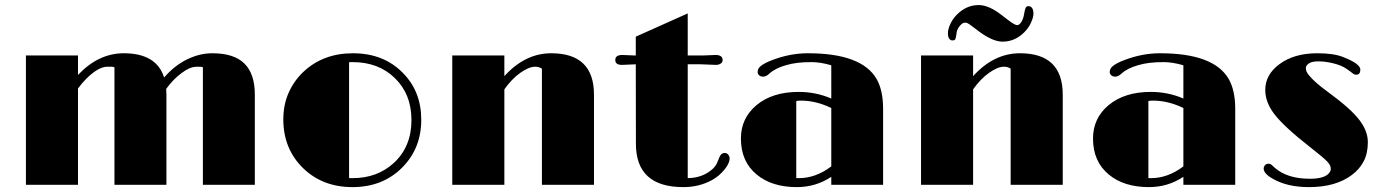

<svg xmlns="http://www.w3.org/2000/svg" viewBox="-20 -745 5567 774"><path d="M649.9 -386.7Q650.9 -375 650.9 -363.3V0H441.4V-473.6Q436 -476.1 428.7 -476.1H413.1Q375 -476.1 324.2 -423.8Q308.6 -407.7 294.4 -388.2V0H84.5V-521.5H294.4V-442.9Q377 -530.3 479 -530.3Q610.8 -530.3 641.6 -432.6Q683.6 -481 734.1 -505.6Q784.7 -530.3 835.9 -530.3Q923.3 -530.3 965.3 -488.8Q1007.3 -447.3 1007.3 -363.3V0H797.9V-474.1Q793.5 -476.1 775.9 -476.1Q758.3 -476.1 743.4 -469.5Q728.5 -462.9 712.9 -451.2Q678.7 -426.3 649.9 -386.7Z M1122.1 -263.7Q1122.1 -322.3 1143.3 -370.4Q1164.6 -418.5 1201.7 -454.1Q1281.7 -530.3 1402.8 -530.3Q1526.4 -530.3 1604 -451.2Q1678.2 -376.5 1678.2 -262.2Q1678.2 -147.5 1602.1 -70.3Q1523.4 9.3 1400.9 9.3Q1281.2 9.3 1202.6 -66.4Q1122.1 -144.5 1122.1 -263.7ZM1387.2 -27.3Q1391.1 -26.9 1395 -26.9H1401.9Q1500.5 -26.9 1567.4 -87.9Q1638.7 -153.8 1638.7 -260.7Q1638.7 -365.2 1571.8 -430.2Q1505.9 -494.6 1401.4 -494.6H1394Q1390.6 -494.6 1387.2 -494.1Z M2164.6 -468.3Q2152.3 -476.1 2138.2 -476.1Q2124 -476.1 2108.9 -469.5Q2093.8 -462.9 2077.1 -451.2Q2042.5 -426.3 2013.2 -384.8V0H1803.2V-521.5H2013.2V-438Q2096.7 -530.3 2202.1 -530.3Q2374.5 -530.3 2374.5 -363.3V0H2164.6Z M2734.9 9.3Q2543.5 9.3 2543.5 -165.5L2543 -485.8L2486.8 -483.4Q2460.4 -483.4 2460.4 -503.4Q2460.4 -523.4 2488.8 -523.4L2535.6 -521.5H2543V-597.2L2752.4 -690.9V-521.5H2817.9L2864.3 -523.4Q2893.1 -523.4 2893.1 -502.9Q2893.1 -493.7 2885 -488.5Q2877 -483.4 2866.7 -483.4L2806.2 -485.8H2752.4V-26.9Q2809.6 -27.8 2847.7 -59.6Q2865.7 -73.2 2873.3 -94.7Q2880.9 -116.2 2887 -122.3Q2893.1 -128.4 2901.4 -128.4Q2909.7 -128.4 2915.5 -121.8Q2921.4 -115.2 2921.4 -106.2Q2921.4 -97.2 2916.5 -86.2Q2911.6 -75.2 2901.9 -63Q2879.9 -35.6 2851.1 -19.5Q2798.8 9.3 2734.9 9.3Z M3331.1 -32.2Q3268.6 9.3 3192.4 9.3Q3091.3 9.3 3030.3 -41.5Q2966.8 -93.8 2966.8 -186.5Q2966.8 -268.6 3029.8 -321.3Q3094.2 -374.5 3199.2 -374.5Q3269.5 -374.5 3331.1 -347.7V-481.9Q3286.6 -494.6 3252.7 -494.6Q3218.8 -494.6 3195.3 -491.7Q3171.9 -488.8 3150.9 -482.9Q3105.5 -470.2 3082 -448.7Q3068.4 -436 3057.1 -436Q3045.9 -436 3040 -441.7Q3034.2 -447.3 3034.2 -454.1Q3034.2 -460.9 3036.6 -466.6Q3039.1 -472.2 3045.9 -478Q3060.5 -490.7 3094.7 -503.4Q3165.5 -530.3 3236.8 -530.3Q3453.6 -530.3 3513.7 -426.8Q3540 -380.9 3540 -306.2V0H3331.1ZM3331.1 -309.6Q3269.5 -339.4 3208.5 -339.4Q3198.7 -339.4 3189.9 -337.9V-27.3Q3192.4 -26.9 3195.3 -26.9Q3198.2 -26.9 3201.2 -26.9Q3268.1 -26.9 3331.1 -74.2Z M4054.2 -468.3Q4042 -476.1 4027.8 -476.1Q4013.7 -476.1 3998.5 -469.5Q3983.4 -462.9 3966.8 -451.2Q3932.1 -426.3 3902.8 -384.8V0H3692.9V-521.5H3902.8V-438Q3986.3 -530.3 4091.8 -530.3Q4264.2 -530.3 4264.2 -363.3V0H4054.2ZM3837.9 -686.5Q3876 -724.6 3925.3 -724.6Q3966.3 -724.6 4018.1 -684.1L4043.5 -664.6Q4071.3 -643.6 4080.1 -643.6Q4088.9 -643.6 4096.9 -655.8Q4105 -668 4108.2 -687.5Q4111.3 -707 4114.7 -713.6Q4118.2 -720.2 4126.5 -720.2Q4134.8 -720.2 4140.4 -712.9Q4146 -705.6 4146 -690.2Q4146 -674.8 4136.2 -653.6Q4126.5 -632.3 4109.4 -615.2Q4071.3 -577.1 4022 -577.1Q3983.4 -577.1 3930.7 -615.2L3895.5 -641.6Q3879.9 -653.8 3872.6 -653.8Q3865.2 -653.8 3860.1 -650.6Q3855 -647.5 3850.1 -641.6Q3839.4 -629.4 3836.9 -616.2L3834 -597.7Q3832 -585.9 3828.4 -584Q3824.7 -582 3818.6 -582Q3812.5 -582 3806.9 -588.6Q3801.3 -595.2 3801.3 -611.1Q3801.3 -627 3811 -648.2Q3820.8 -669.4 3837.9 -686.5Z M4750.5 -32.2Q4688 9.3 4611.8 9.3Q4510.7 9.3 4449.7 -41.5Q4386.2 -93.8 4386.2 -186.5Q4386.2 -268.6 4449.2 -321.3Q4513.7 -374.5 4618.7 -374.5Q4689 -374.5 4750.5 -347.7V-481.9Q4706.1 -494.6 4672.1 -494.6Q4638.2 -494.6 4614.7 -491.7Q4591.3 -488.8 4570.3 -482.9Q4524.9 -470.2 4501.5 -448.7Q4487.8 -436 4476.6 -436Q4465.3 -436 4459.5 -441.7Q4453.6 -447.3 4453.6 -454.1Q4453.6 -460.9 4456.1 -466.6Q4458.5 -472.2 4465.3 -478Q4480 -490.7 4514.2 -503.4Q4585 -530.3 4656.2 -530.3Q4873 -530.3 4933.1 -426.8Q4959.5 -380.9 4959.5 -306.2V0H4750.5ZM4750.5 -309.6Q4689 -339.4 4627.9 -339.4Q4618.2 -339.4 4609.4 -337.9V-27.3Q4611.8 -26.9 4614.7 -26.9Q4617.7 -26.9 4620.6 -26.9Q4687.5 -26.9 4750.5 -74.2Z M5074.2 -65.4Q5074.2 -72.8 5079.3 -78.9Q5084.5 -85 5092.8 -85Q5101.1 -85 5106.4 -80.1Q5106.4 -80.1 5118.7 -68.8Q5169.4 -24.4 5260.7 -24.4Q5322.3 -24.4 5339.8 -49.8Q5344.7 -56.6 5344.7 -63.7Q5344.7 -70.8 5342 -77.4Q5339.4 -84 5330.6 -93.5Q5321.8 -103 5305.7 -116.2L5262.7 -150.9Q5156.2 -233.9 5116.7 -285.6Q5080.6 -333 5080.6 -382.3Q5080.6 -444.3 5137.7 -486.3Q5196.8 -530.3 5290.5 -530.3Q5356.4 -530.3 5394.5 -515.1Q5432.6 -500 5448.2 -487.5Q5463.9 -475.1 5463.9 -464.8Q5463.9 -443.8 5447.3 -443.8Q5439.5 -443.8 5432.9 -449.5Q5426.3 -455.1 5406.7 -468.5Q5387.2 -481.9 5355 -489.7Q5322.8 -497.6 5294.9 -497.6Q5267.1 -497.6 5255.6 -488.8Q5244.1 -480 5244.1 -471.4Q5244.1 -462.9 5247.6 -455.3Q5251 -447.8 5260.3 -437.5Q5281.7 -412.1 5329.1 -377.4Q5376.5 -342.8 5409.2 -314Q5441.9 -285.2 5460.4 -260.7Q5494.1 -216.8 5494.1 -171.9Q5494.1 -127 5477.5 -95Q5460.9 -63 5430.2 -40Q5365.2 9.3 5256.8 9.3Q5169.9 9.3 5111.8 -23.9Q5074.2 -44.9 5074.2 -65.4Z"/></svg>

Font: Limelight
Style: Regular
Weight: 400
Designer: Nicole Fally
Foundry: Nicole Fally
Version: Version 1.002